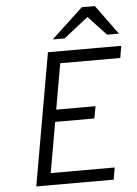

<svg xmlns="http://www.w3.org/2000/svg" viewBox="-61 -967 721 1013"><g transform="rotate(-5 300.0 -460.5)"><path d="M89.5 0 212.5 -700H600.5L590 -636.5H272L229.5 -394.5H438L426 -330.5H218.5L171.5 -63.5H510.5L499.5 0ZM243.5 -765 411 -921H480.5L594 -765H531.5L436.5 -867L306.5 -765Z"/></g></svg>

Font: Overpass Light
Style: Italic
Weight: 300
Italic angle: -10°
Designer: Delve Withrington, Dave Bailey, Thomas Jockin
Foundry: Delve Fonts LLC
Version: Version 4.000; ttfautohint (v1.8.3)